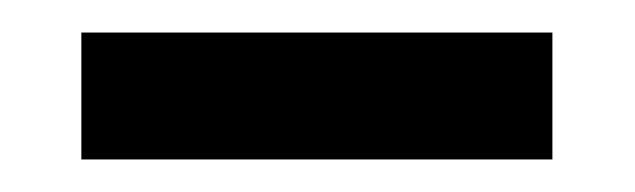

<svg xmlns="http://www.w3.org/2000/svg" viewBox="-20 -435 390 118"><path d="M30 -337V-415H319.5V-337Z"/></svg>

Font: Big Shoulders Stencil Display SemiBold
Style: Regular
Weight: 600
Designer: Patric King
Foundry: XO Type Co
Version: Version 1.000